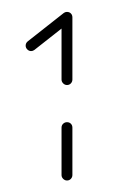

<svg xmlns="http://www.w3.org/2000/svg" viewBox="-20 -687 213 327"><path d="M94.1 -379.6Q90.4 -379.6 87.6 -382.4Q84.8 -385.2 84.8 -388.9V-469.6Q84.8 -473.7 87.6 -476.3Q90.4 -478.9 94.1 -478.9Q98.1 -478.9 100.7 -476.3Q103.3 -473.7 103.3 -469.6V-388.9Q103.3 -385.2 100.7 -382.4Q98.1 -379.6 94.1 -379.6ZM94.1 -666.7Q98.1 -666.7 100.7 -664.1Q103.3 -661.5 103.3 -657.4Q103.3 -653 99.6 -650L38.5 -601.9Q35.9 -600 33 -600Q29.3 -600 26.5 -602.8Q23.7 -605.6 23.7 -609.3Q23.7 -613.7 27.4 -616.7L88.5 -664.8Q91.1 -666.7 94.1 -666.7ZM94.1 -542.2Q90.4 -542.2 87.6 -545Q84.8 -547.8 84.8 -551.5V-657.4Q84.8 -661.1 87.6 -663.9Q90.4 -666.7 94.1 -666.7Q97.8 -666.7 100.6 -663.9Q103.3 -661.1 103.3 -657.4V-551.5Q103.3 -547.8 100.7 -545Q98.1 -542.2 94.1 -542.2Z"/></svg>

Font: 26F Galaxy Sans Hairline
Style: Regular
Weight: 50
Designer: C₂₉H₂₅N₃O₅
Version: Version 1.100